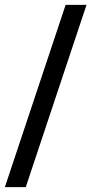

<svg xmlns="http://www.w3.org/2000/svg" viewBox="-20 -740 376 790"><path d="M0 30 250 -720H336L86 30Z"/></svg>

Font: Radio Canada
Style: Regular
Weight: 400
Designer: Charles Daoud, Etienne Aubert Bonn, Alexandre Saumier Demers, Jacques Le Bailly
Foundry: Radio-Canada
Version: Version 2.104;gftools[0.9.28.dev5+ged2979d]